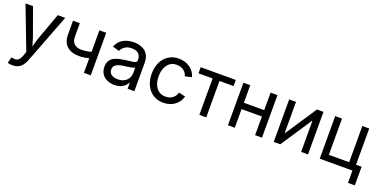

<svg xmlns="http://www.w3.org/2000/svg" viewBox="-20 -1317 4519 2294"><g transform="rotate(20 2239.5 -170.0)"><path d="M67.9 198.7 86.4 123 103 125Q127.9 130.9 148.2 127.2Q168.5 123.5 184.8 105.7Q201.2 87.9 213.9 51.8L231.4 1.5L24.4 -541H119.6L234.9 -221.7Q252.9 -173.3 265.6 -125.5Q278.3 -77.6 292 -32.7H261.7Q275.4 -77.6 288.3 -125.5Q301.3 -173.3 318.8 -221.7L434.6 -541H529.3L289.6 84Q273.4 126 250.7 153.3Q228 180.7 197.8 194.1Q167.5 207.5 129.9 207.5Q108.4 207.5 92 204.6Q75.7 201.7 67.9 198.7Z M835 -168.5Q740.7 -168.5 684.6 -218.5Q628.4 -268.6 628.4 -368.7V-541H715.3V-368.7Q715.3 -307.1 749.5 -278.1Q783.7 -249 835 -249Q887.7 -249 930.7 -258.8Q973.6 -268.6 1016.6 -283.7V-203.1Q988.3 -192.9 960.2 -185.1Q932.1 -177.2 901.6 -172.9Q871.1 -168.5 835 -168.5ZM963.9 0V-541H1050.8V0Z M1353.5 11.7Q1301.8 11.7 1259.8 -7.3Q1217.8 -26.4 1193.1 -63.5Q1168.5 -100.6 1168.5 -154.3Q1168.5 -200.7 1186.8 -229.7Q1205.1 -258.8 1235.8 -275.4Q1266.6 -292 1304.2 -300.3Q1341.8 -308.6 1379.9 -313.5Q1428.7 -319.8 1459 -323.2Q1489.3 -326.7 1503.7 -335Q1518.1 -343.3 1518.1 -363.3V-366.2Q1518.1 -399.4 1505.4 -422.9Q1492.7 -446.3 1467.3 -459Q1441.9 -471.7 1403.8 -471.7Q1365.2 -471.7 1337.6 -459.5Q1310.1 -447.3 1292.7 -428.7Q1275.4 -410.2 1268.1 -389.6L1183.6 -413.1Q1201.2 -462.4 1235.4 -491.9Q1269.5 -521.5 1313.2 -534.9Q1356.9 -548.3 1401.9 -548.3Q1432.1 -548.3 1467.3 -540.8Q1502.4 -533.2 1533.7 -513.2Q1564.9 -493.2 1585 -456.1Q1605 -418.9 1605 -358.9V0H1519.5V-74.2H1514.2Q1504.9 -55.2 1484.9 -35.2Q1464.8 -15.1 1432.4 -1.7Q1399.9 11.7 1353.5 11.7ZM1368.2 -65.4Q1417.5 -65.4 1450.7 -84.2Q1483.9 -103 1501 -133.3Q1518.1 -163.6 1518.1 -196.8V-270.5Q1512.7 -264.6 1495.6 -259.8Q1478.5 -254.9 1456.1 -251Q1433.6 -247.1 1411.9 -244.4Q1390.1 -241.7 1376 -239.7Q1344.2 -235.8 1316.9 -226.3Q1289.6 -216.8 1272.9 -198.7Q1256.3 -180.7 1256.3 -149.4Q1256.3 -122.1 1270.8 -103.3Q1285.2 -84.5 1310.3 -75Q1335.4 -65.4 1368.2 -65.4Z M1974.6 11.7Q1900.9 11.7 1845.5 -23.2Q1790 -58.1 1759 -121.1Q1728 -184.1 1728 -267.6Q1728 -351.6 1759 -415Q1790 -478.5 1845.5 -513.4Q1900.9 -548.3 1974.6 -548.3Q2015.1 -548.3 2050.5 -537.6Q2085.9 -526.9 2115 -506.8Q2144 -486.8 2164.6 -458Q2185.1 -429.2 2195.3 -392.6L2110.8 -373Q2105.5 -394 2093.5 -411.9Q2081.5 -429.7 2064.2 -442.9Q2046.9 -456.1 2024.4 -463.1Q2002 -470.2 1974.6 -470.2Q1921.4 -470.2 1886.2 -442.4Q1851.1 -414.6 1833.7 -368.7Q1816.4 -322.8 1816.4 -267.6Q1816.4 -212.9 1833.7 -167.2Q1851.1 -121.6 1886 -94Q1920.9 -66.4 1974.6 -66.4Q2002.4 -66.4 2025.1 -73.7Q2047.9 -81.1 2065.4 -94.5Q2083 -107.9 2095 -126.7Q2106.9 -145.5 2112.8 -167.5L2196.8 -147.5Q2187 -110.8 2166.3 -81.5Q2145.5 -52.2 2116.5 -31.2Q2087.4 -10.3 2051.5 0.7Q2015.6 11.7 1974.6 11.7Z M2431.6 0V-462.9H2252V-541H2697.8V-462.9H2519V0Z M3160.6 -317.9V-237.3H2860.8V-317.9ZM2881.8 -541V0H2794.9V-541ZM3228 -541V0H3140.6V-541Z M3813 0H3725.6V-392.1H3719.7L3460 0H3377V-541H3463.9V-147.5H3469.2L3730 -541H3813Z M3961.9 0V-541H4048.8V-80.6H4307.1V-541H4394.5V0ZM4377.9 156.2V0H4341.3V-80.6H4465.3L4464.8 156.2Z"/></g></svg>

Font: Inter 17pt
Style: Regular
Weight: 400
Version: Version 4.001;git-66647c0bb